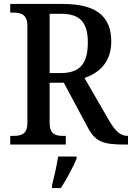

<svg xmlns="http://www.w3.org/2000/svg" viewBox="-20 -734 670 975"><path d="M32 0H314V-44H301C262 -44 232 -52 232 -110V-314H304L424 -90C463 -15 501 0 611 0H630V-44H627C589 -44 564 -71 532 -125L409 -338C478 -362 545 -413 545 -523C545 -651 469 -714 298 -714H32V-670H49C86 -670 119 -661 119 -603V-110C119 -52 87 -44 49 -44H32ZM289 -363H232V-664H290C387 -664 426 -620 426 -519C426 -416 390 -363 289 -363ZM244 208V221H289C316 179 353 113 369 71V61H275C268 108 255 165 244 208Z"/></svg>

Font: Noto Serif Devanagari SemiCondensed Medium
Style: Regular
Weight: 500
Width: 4
Designer: Universal Thirst, Indian Type Foundry and the Monotype Design Team
Foundry: Monotype Imaging Inc.
Version: Version 2.004